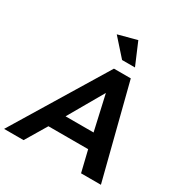

<svg xmlns="http://www.w3.org/2000/svg" viewBox="-266 -1106 1201 1264"><g transform="rotate(30 334.0 -474.0)"><path d="M492 -161 531 0H682L502 -705H374L-54 0H94L190 -161ZM408 -540 468 -274H255ZM392 -781H490L419 -948L277 -910Z"/></g></svg>

Font: Geom SemiBold
Style: Bold Italic
Weight: 600
Italic angle: -10°
Version: Version 1.102